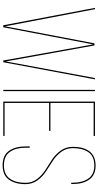

<svg xmlns="http://www.w3.org/2000/svg" viewBox="338 -1083 750 1466"><g transform="rotate(90 713.0 -350.0)"><path d="M319 -686 188 0H173L40 -700H50L181 -14L311 -696H327L449 -19L576 -700H586L455 0H442Z M666 -700H676V0H666Z M766 -360H979V-350H766V-10H1018V0H756V-700H1018V-690H766Z M1243 -705Q1317 -705 1351 -656.5Q1385 -608 1385 -531V-519H1375V-531Q1375 -604 1343.5 -649.5Q1312 -695 1243 -695Q1173 -695 1142 -650Q1111 -605 1111 -532Q1111 -481 1139.5 -442.5Q1168 -404 1208.5 -378Q1249 -352 1289 -326Q1329 -300 1357.5 -260.5Q1386 -221 1386 -169Q1386 -91 1351.5 -43Q1317 5 1242 5Q1167 5 1132.5 -43Q1098 -91 1098 -169V-202H1108V-169Q1108 -95 1140 -50Q1172 -5 1242 -5Q1312 -5 1344 -50Q1376 -95 1376 -169Q1376 -219 1347.5 -257Q1319 -295 1279 -320.5Q1239 -346 1198.5 -372.5Q1158 -399 1129.5 -439Q1101 -479 1101 -532Q1101 -612 1135.5 -658Q1170 -704 1243 -705Z"/></g></svg>

Font: Bebas Neue Thin
Style: Regular
Weight: 200
Designer: Ryoichi Tsunekawa
Foundry: Ryoichi Tsunekawa
Version: Version 1.003;PS 001.003;hotconv 1.0.70;makeotf.lib2.5.58329